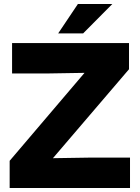

<svg xmlns="http://www.w3.org/2000/svg" viewBox="-20 -934 694 954"><path d="M28 0H626V-151H432L243 -148L621 -590V-720H40V-569H218L400 -572L28 -135ZM269 -768H393L538 -914H367Z"/></svg>

Font: Aspekta 750
Style: Regular
Weight: 750
Designer: Ivo Dolenc
Version: Version 2.000